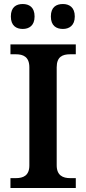

<svg xmlns="http://www.w3.org/2000/svg" viewBox="-20 -935 428 955"><path d="M293 -791C323 -791 352 -807 352 -853C352 -900 323 -915 293 -915C260 -915 233 -900 233 -853C233 -807 260 -791 293 -791ZM93 -791C124 -791 152 -807 152 -853C152 -900 124 -915 93 -915C61 -915 34 -900 34 -853C34 -807 61 -791 93 -791ZM32 0H357V-49H329C293 -49 262 -62 262 -113V-600C262 -653 291 -665 329 -665H357V-714H32V-665H59C95 -665 126 -653 126 -600V-112C126 -61 95 -49 59 -49H32Z"/></svg>

Font: Noto Serif Sinhala SemiBold
Style: Regular
Weight: 600
Designer: Jelle Bosma - Monotype Design Team
Foundry: Monotype Imaging Inc.
Version: Version 2.007